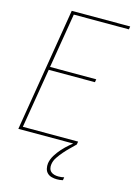

<svg xmlns="http://www.w3.org/2000/svg" viewBox="-140 -808 780 1104"><g transform="rotate(15 250.0 -256.0)"><path d="M24 0 145 -735H493L490 -717H162L108 -391H383L380 -373H105L46 -18H375L372 0ZM313 223Q297 223 281.5 219Q266 215 255.5 204.5Q245 194 241.5 178.5Q238 163 240 147Q244 122 258.5 98.5Q273 75 291.5 54.5Q310 34 331 16Q352 -2 375 -18L372 0Q355 17 338 33.5Q321 50 305.5 68Q290 86 276.5 106Q263 126 260 148Q258 160 261 172Q264 184 272.5 191.5Q281 199 293 202Q305 205 317 205Q326 205 334.5 204Q343 203 351 201L348 219Q339 221 330.5 222Q322 223 313 223Z"/></g></svg>

Font: Iosevka SS04 Thin Oblique
Style: Regular
Weight: 100
Italic angle: -9°
Monospace: yes
Designer: Belleve Invis
Foundry: Belleve Invis
Version: Version 19.0.0; ttfautohint (v1.8.4)